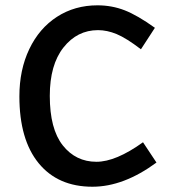

<svg xmlns="http://www.w3.org/2000/svg" viewBox="-20 -690 654 725"><path d="M329.1 15.1Q198.7 15.1 126 -73.7Q53.2 -162.6 53.2 -326.2Q53.2 -426.3 90.6 -504.6Q127.9 -583 195.1 -626.5Q262.2 -669.9 348.1 -669.9Q402.3 -669.9 450.7 -651.1Q499 -632.3 564.9 -585L512.2 -503.9Q456.5 -546.4 420.4 -561.3Q384.3 -576.2 350.1 -576.2Q271.5 -576.2 219.7 -510.7Q168 -445.3 168 -328.1Q168 -203.1 217 -141.1Q266.1 -79.1 344.2 -79.1Q417.5 -79.1 520 -152.8L570.8 -76.2Q446.8 15.1 329.1 15.1Z"/></svg>

Font: IntelOne Mono Medium
Style: Regular
Weight: 500
Designer: Fred Shallcrass
Foundry: Frere-Jones Type LLC
Version: Version 1.200;hotconv 1.1.0;makeotfexe 2.6.0;FJTRelease1.2